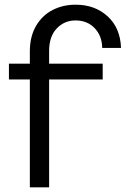

<svg xmlns="http://www.w3.org/2000/svg" viewBox="-20 -807 535 817"><path d="M417 -536V-469H189V-10H107V-469H18V-536H107V-588Q107 -652 133.5 -697Q160 -742 204 -764.5Q248 -787 301 -787H302Q384 -787 438 -737.5Q492 -688 495 -603H415Q414 -655 382.5 -687.5Q351 -720 302 -720H301Q254 -720 221.5 -686Q189 -652 189 -590V-536Z"/></svg>

Font: Kakao Big Sans
Style: Regular
Weight: 400
Designer: Park Young-rak; Lee Sang-min; Kim Jung-jin; Min Bon; Park Min-gyu;
Foundry: Kakao Corporation
Version: Version 2.003